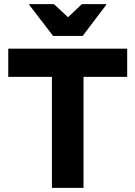

<svg xmlns="http://www.w3.org/2000/svg" viewBox="-20 -911 657 931"><path d="M385 0H231.7V-538.3H20V-675H596.7V-538.3H385ZM237.5 -736.7 121.7 -887.5V-890.8H241.7L310 -827.5L376.7 -890.8H495V-887.5L380.8 -736.7Z"/></svg>

Font: Funnel Display ExtraBold
Style: Regular
Weight: 800
Designer: NORD ID, Kristian Moeller
Foundry: Dicotype
Version: Version 1.000